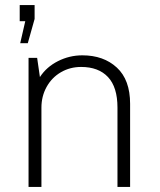

<svg xmlns="http://www.w3.org/2000/svg" viewBox="-20 -740 633 760"><path d="M495 -329V0H445V-314Q445 -395 407.5 -435Q370 -475 301 -475Q257 -475 221 -454Q185 -433 164.5 -396Q144 -359 144 -314V0H93V-511H127L138 -435Q164 -475 209.5 -498Q255 -521 306 -521Q390 -521 442.5 -472.5Q495 -424 495 -329ZM80 -656H58V-720H117V-665L90 -569H60Z"/></svg>

Font: Chivo Thin
Style: Regular
Weight: 100
Designer: Hector Gatti
Foundry: Omnibus-Type
Version: Version 1.007